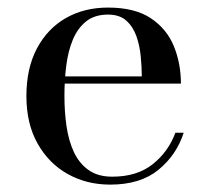

<svg xmlns="http://www.w3.org/2000/svg" viewBox="-20 -490 564 520"><path d="M278.5 10Q214.5 10 163.2 -18.8Q112 -47.5 81.8 -101.2Q51.5 -155 51.5 -230Q51.5 -305 80 -358.8Q108.5 -412.5 158.2 -441Q208 -469.5 272.5 -469.5Q345 -469.5 388.2 -440.8Q431.5 -412 450.8 -365Q470 -318 470 -263.5H119V-283H364Q364 -308 361.2 -337Q358.5 -366 349.5 -391.8Q340.5 -417.5 322.2 -434Q304 -450.5 272.5 -450.5Q236.5 -450.5 213.5 -432.2Q190.5 -414 177.5 -383Q164.5 -352 159.5 -312.5Q154.5 -273 154.5 -230Q154.5 -187 160.2 -147.8Q166 -108.5 180.2 -78Q194.5 -47.5 219.8 -29.5Q245 -11.5 284 -11.5Q351 -11.5 393.5 -45.2Q436 -79 455 -130.5H477.5Q458 -70 409 -30Q360 10 278.5 10Z"/></svg>

Font: Bodoni Moda 11pt
Style: Regular
Weight: 400
Version: Version 2.004